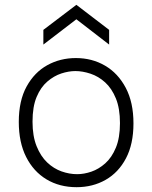

<svg xmlns="http://www.w3.org/2000/svg" viewBox="-20 -765 632 797"><path d="M298 12Q227 12 173 -20.5Q119 -53 88.5 -113.5Q58 -174 58 -259Q58 -347 90.5 -406Q123 -465 176.5 -494.5Q230 -524 295 -524Q362 -524 416 -492.5Q470 -461 502 -400.5Q534 -340 534 -253Q534 -167 503 -108Q472 -49 418.5 -18.5Q365 12 298 12ZM300 -42Q329 -42 359.5 -52.5Q390 -63 417 -87Q444 -111 461 -152Q478 -193 478 -254Q478 -315 461 -356.5Q444 -398 416.5 -423Q389 -448 356 -459Q323 -470 293 -470Q265 -470 234.5 -460Q204 -450 176.5 -426.5Q149 -403 132 -362.5Q115 -322 115 -260Q115 -200 132 -158Q149 -116 176 -90.5Q203 -65 235.5 -53.5Q268 -42 300 -42ZM160 -580V-641L297 -745L433 -641V-580L297 -685Z"/></svg>

Font: Bricolage Grotesque ExtraLight
Style: Regular
Weight: 250
Designer: Mathieu Triay
Foundry: Atelier Triay
Version: Version 1.000;gftools[0.9.30]